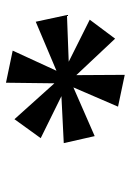

<svg xmlns="http://www.w3.org/2000/svg" viewBox="85 -890 447 658"><g transform="rotate(-90 309.0 -561.5)"><path d="M381 -358 272 -381 338 -534 171 -461 147 -567 308 -575 164 -646 229 -736 352 -599 354 -765 464 -742 395 -592 563 -663 586 -556 426 -550 570 -478 505 -391 380 -524Z"/></g></svg>

Font: Noto Serif
Style: Bold Italic
Weight: 700
Italic angle: -12°
Designer: Monotype Design Team
Foundry: Monotype Imaging Inc.
Version: Version 2.013